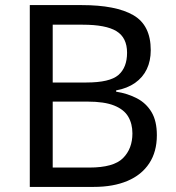

<svg xmlns="http://www.w3.org/2000/svg" viewBox="-20 -734 690 754"><path d="M301 -714Q435 -714 503.5 -674.5Q572 -635 572 -537Q572 -495 556.5 -462.5Q541 -430 510.5 -408.5Q480 -387 436 -379V-374Q481 -367 517.5 -348Q554 -329 575 -294Q596 -259 596 -203Q596 -138 566 -92.5Q536 -47 480.5 -23.5Q425 0 348 0H97V-714ZM319 -410Q411 -410 445 -439.5Q479 -469 479 -527Q479 -586 437.5 -611.5Q396 -637 305 -637H187V-410ZM187 -335V-76H331Q426 -76 463 -113Q500 -150 500 -210Q500 -248 483.5 -276Q467 -304 428.5 -319.5Q390 -335 324 -335Z"/></svg>

Font: Noto Sans Lao UI
Style: Regular
Weight: 400
Designer: Monotype Design Team
Foundry: Monotype Imaging Inc.
Version: Version 2.000